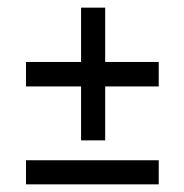

<svg xmlns="http://www.w3.org/2000/svg" viewBox="-20 -482 482 502"><path d="M48 -320H192V-462H255V-320H395V-256H255V-115H192V-256H48ZM48 -63H395V0H48Z"/></svg>

Font: Zilla Slab Medium
Style: Regular
Weight: 500
Designer: Typotheque.com
Foundry: Typotheque type foundry
Version: Version 1.1; 2017